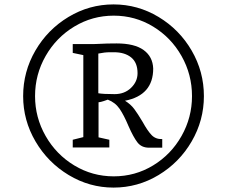

<svg xmlns="http://www.w3.org/2000/svg" viewBox="-20 -958 1031 871"><path d="M905 -522Q905 -412 849.5 -316.5Q794 -221 699.5 -164Q605 -107 495 -107Q386 -107 291.5 -164Q197 -221 141 -316.5Q85 -412 85 -522Q85 -633 140.5 -728.5Q196 -824 290.5 -881Q385 -938 495 -938Q605 -938 699.5 -881Q794 -824 849.5 -728.5Q905 -633 905 -522ZM139 -522Q139 -425 187 -341Q235 -257 317 -207.5Q399 -158 496 -158Q593 -158 674.5 -207.5Q756 -257 803.5 -341Q851 -425 851 -522Q851 -620 803.5 -704Q756 -788 674.5 -837.5Q593 -887 496 -887Q399 -887 317 -837.5Q235 -788 187 -704Q139 -620 139 -522ZM675 -647Q675 -526 547 -501Q573 -485 589 -463.5Q605 -442 627 -405Q649 -365 667.5 -345.5Q686 -326 716 -327V-288H656Q622 -288 603.5 -312Q585 -336 563 -386Q542 -436 522.5 -464.5Q503 -493 469 -506Q464 -504 450.5 -499.5Q437 -495 427 -494V-335L476 -324V-289H310V-324L358 -336V-708L310 -718V-758H383Q415 -758 430 -759Q462 -761 509 -761Q590 -761 631.5 -731Q673 -701 675 -647ZM426 -715V-535Q448 -531 500 -531Q545 -531 574.5 -559.5Q604 -588 604 -626Q604 -674 575 -697.5Q546 -721 497 -721Q493 -721 479.5 -721Q466 -721 453.5 -719.5Q441 -718 426 -715Z"/></svg>

Font: Martel Light
Style: Regular
Weight: 300
Designer: Dan Reynolds
Foundry: Dan Reynolds
Version: Version 1.001; ttfautohint (v1.1) -l 5 -r 5 -G 72 -x 0 -D la